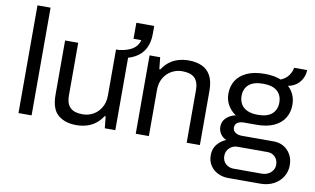

<svg xmlns="http://www.w3.org/2000/svg" viewBox="-87 -905 2081 1269"><g transform="rotate(10 953.0 -270.5)"><path d="M68.7 0V-723H156.7V0Z M457 12Q381.5 12 335.1 -27.2Q288.8 -66.4 288.8 -162.7V-526H376.8V-174.6Q376.8 -142 384.9 -121Q393 -100 407.8 -87.8Q422.6 -75.6 443.1 -70.6Q463.6 -65.6 487.9 -65.6Q525.5 -65.6 558 -83.9Q590.5 -102.2 610.6 -136.4Q630.6 -170.7 630.6 -216.8V-526H718.6V0H648L639.8 -78.7H632.8Q612.1 -46.9 585.5 -26.8Q558.9 -6.7 526.5 2.6Q494.1 12 457 12ZM650.6 -472.6V-526Q706.7 -533 740.5 -554.3Q774.2 -575.6 784.9 -615.6H732.3V-722.9H852.2V-668.9Q852.2 -613.4 831.1 -571.9Q810 -530.4 765.6 -505.3Q721.2 -480.3 650.6 -472.6Z M855.7 0V-526H926.9L935.1 -447.3H942.1Q962.8 -479.1 989.6 -499.2Q1016.4 -519.3 1048.6 -528.6Q1080.8 -538 1117.9 -538Q1167.9 -538 1205.7 -521.1Q1243.5 -504.3 1264.8 -466.1Q1286.1 -428 1286.1 -363.3V0H1197.6V-351.4Q1197.6 -384 1189.5 -405Q1181.4 -426 1166.6 -438.2Q1151.8 -450.4 1131.2 -455.4Q1110.7 -460.4 1086.4 -460.4Q1048.8 -460.4 1016.1 -442.1Q983.4 -423.8 963.5 -390.1Q943.7 -356.3 943.7 -309.2V0Z M1507.5 182Q1470.2 182 1438.3 166.4Q1406.4 150.8 1387.4 121.7Q1368.4 92.6 1368.4 53.5Q1368.4 9.5 1392.5 -19.7Q1416.6 -48.9 1451.3 -63.2Q1426 -74.8 1412 -96.2Q1397.9 -117.5 1397.9 -143.7Q1397.9 -179.4 1423.6 -203.3Q1449.3 -227.2 1485.8 -234.6Q1451.5 -257.2 1432 -291.6Q1412.5 -325.9 1412.5 -367.8Q1412.5 -418.2 1436.5 -456.3Q1460.5 -494.5 1508.5 -516.2Q1556.5 -538 1627.1 -538Q1658.9 -538 1686.8 -533.3Q1714.7 -528.6 1737.2 -519.2Q1772.2 -534.7 1789.6 -559.9Q1806.9 -585 1811.1 -611.2H1898.4Q1897.5 -580.8 1884.5 -554.4Q1871.4 -528.1 1848.1 -510.4Q1824.8 -492.7 1791.7 -486.5Q1817.2 -463.1 1829.7 -432.8Q1842.3 -402.5 1842.3 -367.8Q1842.3 -317.9 1818.8 -279.5Q1795.4 -241.1 1748.4 -219.1Q1701.5 -197.1 1630.4 -197.1H1548Q1521 -197.1 1504.2 -186.5Q1487.5 -175.9 1487.5 -152.5Q1487.5 -132.6 1504.4 -120.6Q1521.3 -108.5 1548.1 -108.5H1762.1Q1820.1 -108.5 1857.3 -69.5Q1894.4 -30.6 1894.4 28.5Q1894.4 71.7 1872.7 106.5Q1851.1 141.4 1812.5 161.7Q1773.9 182 1723 182ZM1532.7 115.1H1721.5Q1745.1 115.1 1764 105.4Q1782.9 95.7 1794.1 78.9Q1805.4 62.1 1805.4 42Q1805.4 7.7 1785 -12.2Q1764.6 -32.1 1735.1 -32.1H1532.7Q1501.3 -32.1 1479.4 -10.7Q1457.4 10.7 1457.4 42Q1457.4 75.1 1479.1 95.1Q1500.8 115.1 1532.7 115.1ZM1627.7 -263.3Q1691.7 -263.3 1723 -291.3Q1754.4 -319.2 1754.4 -367.8Q1754.4 -416.4 1723 -444.1Q1691.7 -471.8 1627.7 -471.8Q1564.1 -471.8 1532.6 -444.1Q1501 -416.4 1501 -367.8Q1501 -337 1514.8 -313.2Q1528.6 -289.5 1556.9 -276.4Q1585.2 -263.3 1627.7 -263.3Z"/></g></svg>

Font: Archivo SemiBold
Style: Regular
Weight: 600
Designer: Hector Gatti
Foundry: Omnibus-Type
Version: Version 2.001